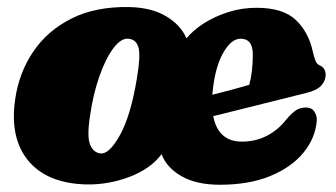

<svg xmlns="http://www.w3.org/2000/svg" viewBox="-20 -508 950 543"><path d="M346.5 -488Q408.5 -486.5 449.5 -462.2Q490.5 -438 507.5 -399.5Q525.5 -422 556.2 -441.8Q587 -461.5 625.5 -473.8Q664 -486 705.5 -486Q781 -486 817.2 -451Q853.5 -416 865 -360.5Q868 -347.5 872 -337Q876 -326.5 883.5 -323.5Q901 -316 901 -296Q901 -280.5 889 -266.5Q877 -252.5 845.5 -245Q814 -237 767.5 -225.5Q721 -214 671.5 -201.5Q622 -189 583 -179.5Q597 -107.5 664.5 -107.5Q702.5 -107.5 734.8 -124Q767 -140.5 790 -170.5Q806.5 -189.5 818.2 -196.8Q830 -204 846 -204Q862 -203.5 869.2 -192.2Q876.5 -181 876 -167.5Q872 -117.5 838.2 -76.2Q804.5 -35 744.5 -10.2Q684.5 14.5 602 14.5Q535.5 14.5 493.2 -9.8Q451 -34 437 -72Q405 -29.5 344.2 -7Q283.5 15.5 220 13.5Q111.5 9.5 59.2 -54.5Q7 -118.5 23 -227.5Q33.5 -301.5 73.5 -361.2Q113.5 -421 182 -455.5Q250.5 -490 346.5 -488ZM265 -74Q289.5 -72 319.8 -127Q350 -182 367 -285.5Q378 -350 371.8 -373.2Q365.5 -396.5 343 -398.5Q322 -400.5 300 -370.8Q278 -341 260.5 -290.5Q243 -240 234.5 -179.5Q225.5 -121 235 -98.5Q244.5 -76 265 -74ZM581 -245Q580.5 -242.5 580.5 -240Q605 -246 632.8 -253.5Q660.5 -261 685 -268Q695 -306 695 -353.5Q695 -398.5 660.5 -398.5Q633.5 -398.5 610.5 -357.2Q587.5 -316 581 -245Z"/></svg>

Font: Fraunces 9pt Soft Black
Style: Italic
Weight: 900
Italic angle: -16°
Version: Version 1.000;[b76b70a41]